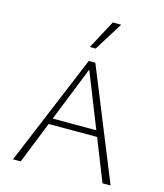

<svg xmlns="http://www.w3.org/2000/svg" viewBox="-130 -1005 944 1102"><g transform="rotate(15 342.0 -453.5)"><path d="M584 0 333 -632H350L98 0H52L326 -658H365L632 0ZM172 -249 185 -285H489L507 -249ZM311 -737 402 -907H452L346 -737Z"/></g></svg>

Font: Ysabeau ExtraLight
Style: Regular
Weight: 250
Designer: Christian Thalmann (Catharsis Fonts)
Version: Version 2.002